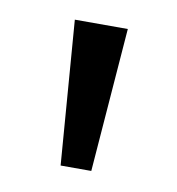

<svg xmlns="http://www.w3.org/2000/svg" viewBox="-44 -755 313 339"><g transform="rotate(10 112.5 -585.0)"><path d="M160 -714H65L85 -456H140Z"/></g></svg>

Font: Noto Sans Cypriot
Style: Regular
Weight: 400
Designer: Monotype Design Team
Foundry: Monotype Imaging Inc.
Version: Version 2.002